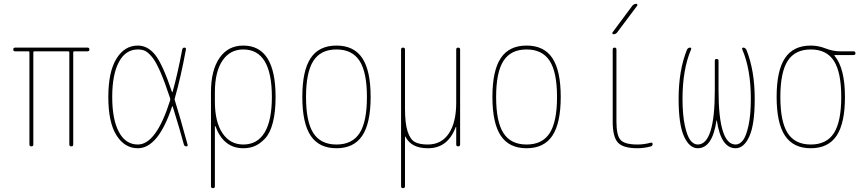

<svg xmlns="http://www.w3.org/2000/svg" viewBox="-20 -770 4540 1010"><path d="M59.6 -500Q49.8 -500 49.8 -509.8Q49.8 -519.5 59.6 -519.5H440.4Q450.2 -519.5 450.2 -509.8Q450.2 -500 440.4 -500H370.1Q365.2 -500 365.2 -495.1V-9.8Q365.2 0 355 0Q344.7 0 344.7 -9.8V-495.1Q344.7 -500 339.8 -500H160.2Q155.3 -500 155.3 -495.1V-9.8Q155.3 0 145 0Q134.8 0 134.8 -9.8V-495.1Q134.8 -500 129.9 -500Z M705.1 -509.8Q640.6 -509.8 605.5 -443.8Q570.3 -377.9 570.3 -259.8Q570.3 -141.6 605.5 -75.7Q640.6 -9.8 705.1 -9.8Q801.8 -9.8 875 -242.2Q876 -248 875 -252.9Q846.7 -338.9 823.2 -392.6Q799.8 -446.3 779.3 -470.7Q758.8 -495.1 743.2 -502.4Q727.5 -509.8 705.1 -509.8ZM705.1 9.8Q635.7 9.8 592.8 -58.1Q549.8 -126 549.8 -259.8Q549.8 -391.6 592.3 -460.9Q634.8 -530.3 705.1 -530.3Q756.8 -530.3 795.9 -481.9Q835 -433.6 884.8 -286.1Q884.8 -285.2 886.2 -285.2Q887.7 -285.2 887.7 -286.1Q912.1 -371.1 938.5 -508.8Q940.4 -519.5 950.2 -519.5Q960 -519.5 958 -509.8Q931.6 -365.2 899.4 -252.9Q897.5 -248 899.4 -243.2Q924.8 -163.1 966.8 -8.8Q968.8 0 960 0Q950.2 0 947.3 -9.8Q928.7 -80.1 888.7 -209Q887.7 -210.9 885.7 -210.9Q812.5 9.8 705.1 9.8Z M1110.4 -285.2V-235.4Q1110.4 -128.9 1150.4 -69.3Q1190.4 -9.8 1259.8 -9.8Q1334 -9.8 1372.1 -73.2Q1410.2 -136.7 1410.2 -259.8Q1410.2 -509.8 1259.8 -509.8Q1189.5 -509.8 1149.9 -450.7Q1110.4 -391.6 1110.4 -285.2ZM1089.8 210V-285.2Q1089.8 -400.4 1134.8 -465.3Q1179.7 -530.3 1259.8 -530.3Q1429.7 -530.3 1429.7 -259.8Q1429.7 -179.7 1415 -124Q1400.4 -68.4 1373.5 -40.5Q1346.7 -12.7 1319.8 -1.5Q1293 9.8 1259.8 9.8Q1156.2 9.8 1113.3 -105.5Q1113.3 -107.4 1111.3 -107.4Q1110.4 -107.4 1110.4 -106.4V210Q1110.4 219.7 1100.1 219.7Q1089.8 219.7 1089.8 210Z M1871.6 -449.7Q1833 -509.8 1750 -509.8Q1667 -509.8 1628.4 -449.7Q1589.8 -389.6 1589.8 -259.8Q1589.8 -129.9 1628.4 -69.8Q1667 -9.8 1750 -9.8Q1833 -9.8 1871.6 -69.8Q1910.2 -129.9 1910.2 -259.8Q1910.2 -389.6 1871.6 -449.7ZM1885.7 -56.2Q1841.8 9.8 1750 9.8Q1658.2 9.8 1614.3 -56.2Q1570.3 -122.1 1570.3 -260.3Q1570.3 -398.4 1614.3 -464.4Q1658.2 -530.3 1750 -530.3Q1841.8 -530.3 1885.7 -464.4Q1929.7 -398.4 1929.7 -260.3Q1929.7 -122.1 1885.7 -56.2Z M2089.8 210V-509.8Q2089.8 -519.5 2100.1 -519.5Q2110.4 -519.5 2110.4 -509.8V-200.2Q2110.4 -121.1 2124 -79.1Q2137.7 -37.1 2161.6 -23.4Q2185.5 -9.8 2230.5 -9.8Q2301.8 -9.8 2340.8 -67.4Q2379.9 -125 2379.9 -230.5V-509.8Q2379.9 -519.5 2390.1 -519.5Q2400.4 -519.5 2400.4 -509.8V-9.8Q2400.4 0 2390.1 0Q2379.9 0 2379.9 -9.8V-101.6Q2379.9 -102.5 2378.9 -102.5Q2377 -102.5 2377 -100.6Q2335 10.7 2230.5 9.8Q2142.6 9.8 2112.3 -51.8Q2111.3 -51.8 2110.4 -50.8V210Q2110.4 219.7 2100.1 219.7Q2089.8 219.7 2089.8 210Z M2871.6 -449.7Q2833 -509.8 2750 -509.8Q2667 -509.8 2628.4 -449.7Q2589.8 -389.6 2589.8 -259.8Q2589.8 -129.9 2628.4 -69.8Q2667 -9.8 2750 -9.8Q2833 -9.8 2871.6 -69.8Q2910.2 -129.9 2910.2 -259.8Q2910.2 -389.6 2871.6 -449.7ZM2885.7 -56.2Q2841.8 9.8 2750 9.8Q2658.2 9.8 2614.3 -56.2Q2570.3 -122.1 2570.3 -260.3Q2570.3 -398.4 2614.3 -464.4Q2658.2 -530.3 2750 -530.3Q2841.8 -530.3 2885.7 -464.4Q2929.7 -398.4 2929.7 -260.3Q2929.7 -122.1 2885.7 -56.2Z M3222.7 -129.9Q3222.7 -57.6 3244.6 -33.7Q3266.6 -9.8 3333 -9.8Q3368.2 -9.8 3403.3 -19.5Q3407.2 -20.5 3410.2 -18.6Q3413.1 -16.6 3413.1 -12.7Q3413.1 -2.9 3404.3 0Q3368.2 9.8 3333 9.8Q3257.8 9.8 3230.5 -20Q3203.1 -49.8 3203.1 -129.9V-509.8Q3203.1 -519.5 3212.9 -519.5Q3222.7 -519.5 3222.7 -509.8ZM3207 -589.8Q3203.1 -589.8 3201.7 -593.3Q3200.2 -596.7 3202.1 -599.6L3306.6 -740.2Q3315.4 -750 3327.1 -750Q3331.1 -750 3332.5 -746.6Q3334 -743.2 3332 -740.2L3226.6 -599.6Q3218.8 -589.8 3207 -589.8Z M3650.4 9.8Q3606.4 9.8 3578.1 -52.7Q3549.8 -115.2 3549.8 -250Q3549.8 -400.4 3593.8 -508.8Q3599.6 -519.5 3609.4 -519.5Q3619.1 -519.5 3615.2 -509.8Q3570.3 -404.3 3570.3 -250Q3570.3 -166 3582.5 -109.9Q3594.7 -53.7 3611.8 -31.7Q3628.9 -9.8 3650.4 -9.8Q3740.2 -9.8 3740.2 -294.9V-450.2Q3740.2 -460 3750 -460Q3759.8 -460 3759.8 -450.2V-294.9Q3759.8 -9.8 3849.6 -9.8Q3871.1 -9.8 3888.2 -31.7Q3905.3 -53.7 3917.5 -109.9Q3929.7 -166 3929.7 -250Q3929.7 -405.3 3884.8 -509.8Q3880.9 -519.5 3890.6 -519.5Q3899.4 -519.5 3906.2 -508.8Q3950.2 -399.4 3950.2 -250Q3950.2 -115.2 3921.9 -52.7Q3893.6 9.8 3849.6 9.8Q3772.5 9.8 3751 -135.7Q3751 -136.7 3750 -136.7Q3749 -136.7 3749 -135.7Q3727.5 9.8 3650.4 9.8Z M4366.7 -449.7Q4328.1 -509.8 4245.1 -509.8Q4162.1 -509.8 4123.5 -449.7Q4085 -389.6 4085 -259.8Q4085 -129.9 4123.5 -69.8Q4162.1 -9.8 4245.1 -9.8Q4328.1 -9.8 4366.7 -69.8Q4405.3 -129.9 4405.3 -259.8Q4405.3 -389.6 4366.7 -449.7ZM4245.1 -530.3Q4284.2 -530.3 4323.2 -515.1Q4362.3 -500 4400.4 -500H4469.7Q4479.5 -500 4480 -490.2Q4480.5 -480.5 4469.7 -480.5H4370.1Q4369.1 -480.5 4369.1 -479Q4369.1 -477.5 4369.6 -477.5Q4370.1 -477.5 4370.1 -476.6Q4424.8 -411.1 4424.8 -259.8Q4424.8 -122.1 4380.9 -56.2Q4336.9 9.8 4245.1 9.8Q4153.3 9.8 4109.4 -56.2Q4065.4 -122.1 4065.4 -260.3Q4065.4 -398.4 4109.4 -464.4Q4153.3 -530.3 4245.1 -530.3Z"/></svg>

Font: Rounded-L Mgen+ 2m thin
Style: Regular
Weight: 100
Designer: [Source Han Sans]
Ryoko NISHIZUKA  (kana & ideographs); Paul D. Hunt (Latin, Greek & Cyrillic); Wenlong ZHANG  (bopomofo
Version: Version 1.059.20150602